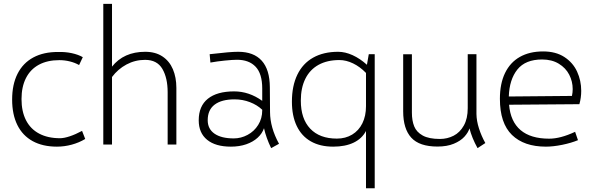

<svg xmlns="http://www.w3.org/2000/svg" viewBox="-20 -761 3113 1011"><path d="M43.9 -236.8Q43.9 -316.4 72.5 -372.8Q101.1 -429.2 155.5 -458.5Q210 -487.8 286.6 -487.3Q324.2 -488.3 358.2 -481Q392.1 -473.6 416 -460L396.5 -418.5Q374 -431.2 347.2 -437.7Q320.3 -444.3 292.5 -444.3Q229.5 -444.3 184.8 -420.2Q140.1 -396 116.7 -349.9Q93.3 -303.7 93.3 -239.3Q93.3 -174.3 116.9 -127.9Q140.6 -81.5 186.3 -57.4Q231.9 -33.2 295.9 -33.2Q316.9 -33.2 347.2 -43.2Q377.4 -53.2 412.1 -71.8L428.7 -29.3Q396.5 -9.8 357.7 0.7Q318.8 11.2 279.8 11.2Q205.1 11.2 152.1 -17.8Q99.1 -46.9 71.5 -102.5Q43.9 -158.2 43.9 -236.8Z M908.7 -297.9V0H862.8V-275.4Q862.8 -350.6 835 -398.2Q807.1 -445.8 744.1 -445.8Q691.4 -445.8 646 -421.4Q600.6 -397 569.8 -355.5V0H523.9V-740.7H569.8V-410.2Q631.8 -488.3 744.6 -488.3Q798.3 -488.3 835.2 -463.9Q872.1 -439.5 890.4 -396.5Q908.7 -353.5 908.7 -297.9Z M1407.7 19Q1381.3 -35.6 1370.1 -85.9Q1360.8 -58.1 1336.7 -35.9Q1312.5 -13.7 1276.4 -1.2Q1240.2 11.2 1195.8 11.2Q1114.7 11.2 1070.6 -24.9Q1026.4 -61 1026.4 -127.4Q1026.4 -202.6 1074.7 -241.2Q1123 -279.8 1212.9 -279.8Q1291.5 -279.8 1360.8 -230V-294.9Q1360.8 -373 1325.9 -409.7Q1291 -446.3 1228 -446.3Q1205.6 -446.3 1164.3 -442.1Q1123 -438 1087.9 -431.6L1084 -475.6Q1143.6 -482.4 1177.5 -485.4Q1211.4 -488.3 1234.4 -488.3Q1315.9 -488.3 1358.2 -441.4Q1400.4 -394.5 1400.9 -301.8L1401.9 -170.9Q1402.3 -89.4 1449.2 -3.9ZM1360.8 -180.2V-183.1Q1334 -208.5 1295.9 -223.1Q1257.8 -237.8 1215.3 -237.8Q1147 -237.8 1110.4 -210.2Q1073.7 -182.6 1073.7 -127.9Q1073.7 -82 1109.6 -57.1Q1145.5 -32.2 1210.9 -32.2Q1249 -32.2 1283.7 -50.8Q1318.4 -69.3 1339.6 -103.3Q1360.8 -137.2 1360.8 -180.2Z M1953.1 -475.6V230.5H1907.2V-71.3Q1886.2 -31.2 1842.3 -10Q1798.3 11.2 1734.4 11.2Q1665.5 11.2 1616.7 -16.6Q1567.9 -44.4 1542.5 -97.7Q1517.1 -150.9 1517.1 -225.6Q1517.1 -308.6 1545.7 -367.7Q1574.2 -426.8 1628.9 -457.5Q1683.6 -488.3 1760.7 -488.3Q1797.4 -488.3 1836.7 -470.5Q1876 -452.6 1912.1 -419.9L1921.9 -475.6ZM1907.2 -201.7V-377Q1875.5 -409.7 1839.1 -427.2Q1802.7 -444.8 1767.1 -444.8Q1703.1 -444.8 1657.5 -419.7Q1611.8 -394.5 1587.9 -346.4Q1564 -298.3 1564 -231Q1564 -135.7 1613.5 -83.5Q1663.1 -31.2 1753.9 -31.2Q1799.3 -31.2 1834.2 -52.2Q1869.1 -73.2 1888.2 -111.8Q1907.2 -150.4 1907.2 -201.7Z M2494.6 19Q2464.4 -35.6 2452.1 -85Q2445.3 -63 2425.3 -41Q2405.3 -19 2369.6 -4.2Q2334 10.7 2283.7 10.7Q2188.5 10.7 2145.8 -35.9Q2103 -82.5 2103 -174.8V-475.1H2148.9V-167.5Q2148.9 -125.5 2161.1 -95.5Q2173.3 -65.4 2205.8 -47.4Q2238.3 -29.3 2296.4 -29.3Q2335.4 -29.3 2368.7 -46.4Q2401.9 -63.5 2422.4 -100.1Q2442.9 -136.7 2442.9 -191.4V-475.6H2488.8V-161.1Q2489.3 -124.5 2502 -85Q2514.6 -45.4 2535.6 -7.8Z M3040.5 -282.7Q3040.5 -246.1 3030.8 -212.4L2660.6 -209.5Q2668 -121.1 2721.2 -75.9Q2774.4 -30.8 2871.6 -30.8Q2901.4 -30.8 2934.8 -39.6Q2968.3 -48.3 3008.3 -66.9L3023.4 -22.9Q2988.3 -8.3 2940.7 1.5Q2893.1 11.2 2854.5 11.2Q2739.3 11.2 2675.8 -50.5Q2612.3 -112.3 2612.3 -240.7Q2612.3 -320.8 2639.4 -376.7Q2666.5 -432.6 2717.5 -461.4Q2768.6 -490.2 2839.8 -490.2Q2906.7 -490.2 2951.9 -460.7Q2997.1 -431.2 3018.8 -383.8Q3040.5 -336.4 3040.5 -282.7ZM2995.6 -292Q2995.6 -332 2977.3 -367.7Q2959 -403.3 2922.4 -425.5Q2885.7 -447.8 2834.5 -447.8Q2746.6 -447.8 2704.3 -395Q2662.1 -342.3 2659.2 -252.9L2991.7 -255.9Q2995.6 -274.4 2995.6 -292Z"/></svg>

Font: Selawik Light
Style: Regular
Weight: 300
Designer: Aaron Bell
Foundry: Microsoft Corporation
Version: Version 1.01